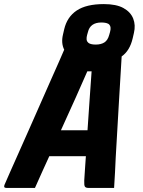

<svg xmlns="http://www.w3.org/2000/svg" viewBox="-31 -919 701 939"><path d="M140 0H0Q-15 0 -9 -15Q-1 -34 17 -74.5Q35 -115 59.5 -170Q84 -225 111.5 -287Q139 -349 166 -410.5Q193 -472 217 -526Q241 -580 258.5 -619.5Q276 -659 283 -676Q267 -708 277 -750L283 -776Q297 -836 344 -867.5Q391 -899 477 -899Q538 -899 573 -879.5Q608 -860 620.5 -828Q633 -796 624 -758L618 -732Q604 -671 564 -643Q558 -542 550.5 -417.5Q543 -293 535 -150Q534 -114 531.5 -76.5Q529 -39 527 0H401Q389 0 384.5 -6Q380 -12 381 -36Q383 -68 385 -98Q387 -128 389 -155H210Q194 -120 176.5 -81.5Q159 -43 140 0ZM465 -809Q410 -809 399 -762L395 -748Q392 -737 392.5 -727.5Q393 -718 399 -712Q404 -706 414 -703.5Q424 -701 437 -701Q463 -701 479.5 -711.5Q496 -722 503 -748L507 -762Q514 -787 504 -798Q499 -804 488.5 -806.5Q478 -809 465 -809ZM396 -570Q369 -508 339 -441Q309 -374 267 -282H397Q402 -361 407 -428.5Q412 -496 417 -570Z"/></svg>

Font: Recursive Sn Lnr St XBd
Style: Italic
Weight: 800
Italic angle: -15°
Version: Version 1.079;hotconv 1.0.112;makeotfexe 2.5.65598; ttfautoh